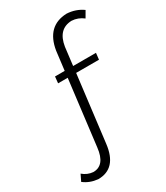

<svg xmlns="http://www.w3.org/2000/svg" viewBox="-354 -849 991 1143"><g transform="rotate(-30 142.0 -278.0)"><path d="M-28.5 196Q-84.5 190.5 -125 159L-103.5 114.5Q-72 141.5 -32.5 144.5Q47.5 144.5 60.5 30L115.5 -418H49.5L54 -462.5H120.5L136.5 -592.5Q161.5 -746.5 299.5 -752Q361.5 -749 409.5 -714.5L384 -670.5Q348 -698.5 304.5 -700.5Q211 -697.5 193.5 -586L178.5 -462.5H335.5L330.5 -418H173.5L117.5 37.5Q98.5 196 -28.5 196Z"/></g></svg>

Font: Argentum Novus Light
Style: Regular
Weight: 300
Designer: Julieta Ulanovsky (font) & Cristiano Sobral (main changes)
Foundry: Julieta Ulanovsky (font) & Cristiano Sobral (main changes)
Version: Version 3.00;November 27, 2020;FontCreator 13.0.0.2655 64-bi